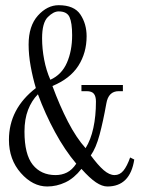

<svg xmlns="http://www.w3.org/2000/svg" viewBox="-20 -711 540 724"><path d="M302.7 -152.3Q322.3 -183.6 332 -228.5Q341.8 -273.4 341.8 -328.1Q341.8 -347.7 334 -357.4Q326.2 -367.2 306.6 -367.2H287.1V-390.6H443.4V-367.2H427.7Q408.2 -367.2 396.5 -355.5Q384.8 -343.8 380.9 -320.3Q369.1 -253.9 355.5 -203.1Q341.8 -152.3 322.3 -125Q349.6 -87.9 371.1 -69.3Q392.6 -50.8 412.1 -50.8Q431.6 -50.8 445.3 -67.4Q459 -84 470.7 -117.2L486.3 -109.4Q478.5 -58.6 453.1 -33.2Q427.7 -7.8 384.8 -7.8Q365.2 -7.8 341.8 -23.4Q318.4 -39.1 287.1 -74.2Q259.8 -39.1 226.6 -23.4Q193.4 -7.8 158.2 -7.8Q103.5 -7.8 58.6 -58.6Q13.7 -109.4 13.7 -183.6Q13.7 -242.2 39.1 -291Q64.5 -339.8 115.2 -378.9Q103.5 -418 95.7 -460.9Q87.9 -503.9 87.9 -543Q87.9 -613.3 123 -652.3Q158.2 -691.4 201.2 -691.4Q259.8 -691.4 283.2 -656.2Q306.6 -621.1 306.6 -574.2Q306.6 -511.7 275.4 -462.9Q244.1 -414.1 177.7 -386.7Q205.1 -312.5 236.3 -252Q267.6 -191.4 302.7 -152.3ZM72.3 -214.8Q72.3 -128.9 103.5 -89.8Q134.8 -50.8 189.5 -50.8Q212.9 -50.8 232.4 -60.5Q252 -70.3 267.6 -93.8Q224.6 -144.5 187.5 -212.9Q150.4 -281.2 123 -355.5Q99.6 -332 85.9 -296.9Q72.3 -261.7 72.3 -214.8ZM252 -578.1Q252 -625 242.2 -646.5Q232.4 -668 201.2 -668Q181.6 -668 160.2 -646.5Q138.7 -625 138.7 -566.4Q138.7 -527.3 146.5 -486.3Q154.3 -445.3 169.9 -410.2Q212.9 -429.7 232.4 -474.6Q252 -519.5 252 -578.1Z"/></svg>

Font: BabelStone Khitan Small Seal
Style: Regular
Weight: 400
Designer: Andrew West
Foundry: BabelStone
Version: Version 13.000